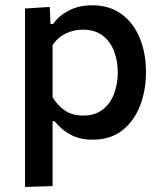

<svg xmlns="http://www.w3.org/2000/svg" viewBox="-20 -530 632 745"><path d="M77 195.5V-497L173 -503L176 -437H186Q208 -468.5 247 -489Q286 -509.5 337 -509.5Q404.5 -509.5 451.2 -475.5Q498 -441.5 522.2 -382.5Q546.5 -323.5 546.5 -250Q546.5 -180.5 523.8 -120.8Q501 -61 455 -24.5Q409 12 339 12Q290.5 12 254.5 -7Q218.5 -26 192 -59.5H184V192ZM302.5 -81.5Q349 -81.5 379 -105.2Q409 -129 423 -167.2Q437 -205.5 437 -249Q437 -294.5 422.2 -332.2Q407.5 -370 377.5 -392.5Q347.5 -415 301 -415Q266.5 -415 235.2 -400Q204 -385 184 -355V-153Q203.5 -120 232.5 -100.8Q261.5 -81.5 302.5 -81.5Z"/></svg>

Font: Commissioner Medium
Style: Regular
Weight: 500
Designer: Kostas Bartsokas
Foundry: Kostas Bartsokas
Version: Version 1.000; ttfautohint (v1.8.3)